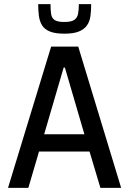

<svg xmlns="http://www.w3.org/2000/svg" viewBox="-20 -915 629 935"><path d="M19 0 229 -688H361L570 0H469L416 -177H170L118 0ZM195 -261H391L296 -586H290ZM294 -751Q249 -751 223 -761.5Q197 -772 185 -791.5Q173 -811 169.5 -837Q166 -863 166 -895H226Q226 -866 229 -846.5Q232 -827 246 -817.5Q260 -808 293 -808Q327 -808 341.5 -818Q356 -828 360 -847Q364 -866 364 -895H424Q424 -863 420.5 -837Q417 -811 404 -792Q391 -773 365 -762Q339 -751 294 -751Z"/></svg>

Font: Saira SemiCondensed Medium
Style: Regular
Weight: 500
Width: 4
Designer: Hector Gatti with collaboration of the Omnibus-Type team
Foundry: Omnibus-Type
Version: Version 1.101